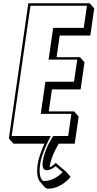

<svg xmlns="http://www.w3.org/2000/svg" viewBox="-20 -845 595 1172"><path d="M527.9 -825H153L34.1 0L61.4 31.8H251.3C234.8 68.5 215.9 116.6 209.9 158C201.7 215.4 210.5 248 223.8 263.5L251.1 295.3C258 303.3 266 306.8 273.5 306.8C355.6 306.8 411 234.8 411 234.8L383.8 203L319.6 149C319.6 149 304 168.2 282.7 175.9C282.8 174.6 283 173.2 283.2 171.8C293.3 101.8 339.3 31.8 339.3 31.8H436.3L460 -133.2L432.8 -165H277.8L297.1 -299.2H471.9L495.7 -464.2L468.5 -496H325.4L344.5 -628.2H531.4L555.1 -793.2ZM510.7 -810 491.3 -675H304.4L276.5 -481H451.3L431.9 -346H257L228.8 -150H415.6L396.2 -15H305L299.6 -6.8C298.5 -5.1 251.7 65.8 241 140C237.6 163.5 238.9 194 263.8 194C288.4 194 308.6 178.7 318.9 169.5L362.4 206C343.1 225.7 301.7 260 248.4 260C241.1 260 212.5 244.1 224.9 158C232.3 106.5 262.3 40.4 279.9 5L289.8 -15H51.3L165.9 -810Z"/></svg>

Font: Blink
Style: 3DObl
Weight: 400
Designer: Mew Too
Foundry: Cannot Into Space Fonts
Version: Version 001.000